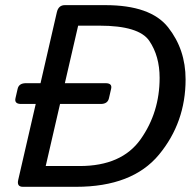

<svg xmlns="http://www.w3.org/2000/svg" viewBox="-20 -720 746 740"><path d="M61.5 -319.3Q34.7 -319.3 39.6 -341.3L47.9 -377.4Q52.7 -399.4 80.1 -399.4H136.2L199.2 -673.3Q205.6 -700.2 230 -700.2H385.7Q560.5 -700.2 627.9 -614.7Q695.3 -529.3 695.3 -414.1Q695.3 -248 592.8 -124Q490.2 0 272.9 0H68.4Q43.9 0 50.3 -26.9L117.7 -319.3ZM156.2 -80.1H287.1Q449.2 -80.1 522.2 -183.6Q595.2 -287.1 595.2 -419.9Q595.2 -503.9 555.4 -562.5Q515.6 -621.1 363.3 -621.1H281.2L230 -399.4H386.7Q413.6 -399.4 408.2 -377.4L399.9 -341.3Q395 -319.3 368.2 -319.3H211.4Z"/></svg>

Font: Istok Web
Style: BoldItalic
Weight: 700
Italic angle: -13°
Designer: Andrey V. Panov
Foundry: Andrey V. Panov
Version: Version 1.0.2g